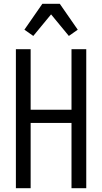

<svg xmlns="http://www.w3.org/2000/svg" viewBox="-20 -995 540 1015"><path d="M64 0V-735H142V-415H358V-735H436V0H358V-345H142V0ZM156 -805 109 -838 204 -975H296L391 -838L344 -805L250 -919Z"/></svg>

Font: Moesevka
Style: Regular
Weight: 400
Monospace: yes
Designer: Belleve Invis
Foundry: Belleve Invis
Version: Version 32.5.0; ttfautohint (v1.8.4)